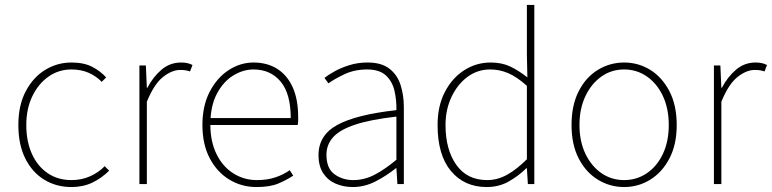

<svg xmlns="http://www.w3.org/2000/svg" viewBox="-20 -742 3112 774"><path d="M268 12Q207 12 158.5 -17.5Q110 -47 82 -103Q54 -159 54 -238Q54 -318 84 -374.5Q114 -431 162.5 -460.5Q211 -490 268 -490Q318 -490 351 -473Q384 -456 408 -430L390 -412Q368 -435 337.5 -448.5Q307 -462 268 -462Q217 -462 176 -433.5Q135 -405 110.5 -354.5Q86 -304 86 -238Q86 -172 108.5 -122Q131 -72 172 -44Q213 -16 268 -16Q309 -16 343.5 -31.5Q378 -47 402 -72L420 -54Q390 -24 352.5 -6Q315 12 268 12Z M542 0V-478H568L572 -388H574Q597 -432 631 -461Q665 -490 710 -490Q722 -490 733 -488Q744 -486 756 -480L746 -454Q737 -457 728.5 -458.5Q720 -460 706 -460Q673 -460 637 -431.5Q601 -403 572 -332V0Z M1014 12Q954 12 904.5 -18Q855 -48 825.5 -104Q796 -160 796 -238Q796 -316 825.5 -372.5Q855 -429 902 -459.5Q949 -490 1002 -490Q1057 -490 1097.5 -464.5Q1138 -439 1160 -390Q1182 -341 1182 -270Q1182 -263 1182 -255Q1182 -247 1180 -238H812V-266H1152Q1152 -365 1111 -413.5Q1070 -462 1002 -462Q960 -462 920 -437.5Q880 -413 854 -363.5Q828 -314 828 -240Q828 -172 852.5 -121.5Q877 -71 920 -43.5Q963 -16 1016 -16Q1057 -16 1090 -27Q1123 -38 1148 -56L1162 -34Q1135 -16 1101.5 -2Q1068 12 1014 12Z M1402 12Q1365 12 1333.5 -1.5Q1302 -15 1283 -43.5Q1264 -72 1264 -117Q1264 -197 1340 -238.5Q1416 -280 1578 -298Q1579 -337 1570.5 -375Q1562 -413 1536 -437.5Q1510 -462 1460 -462Q1409 -462 1368 -442.5Q1327 -423 1304 -406L1288 -428Q1303 -440 1329 -454.5Q1355 -469 1389 -479.5Q1423 -490 1462 -490Q1518 -490 1550 -465Q1582 -440 1595 -399Q1608 -358 1608 -310V0H1582L1578 -64H1576Q1539 -34 1494.5 -11Q1450 12 1402 12ZM1404 -16Q1448 -16 1489 -37Q1530 -58 1578 -98V-272Q1473 -260 1411.5 -239.5Q1350 -219 1323 -189Q1296 -159 1296 -118Q1296 -63 1328.5 -39.5Q1361 -16 1404 -16Z M1942 12Q1852 12 1798 -52.5Q1744 -117 1744 -238Q1744 -315 1773.5 -371.5Q1803 -428 1851.5 -459Q1900 -490 1958 -490Q2002 -490 2035.5 -474.5Q2069 -459 2106 -430L2104 -520V-722H2134V0H2108L2104 -64H2102Q2072 -34 2032 -11Q1992 12 1942 12ZM1944 -16Q1986 -16 2025 -38Q2064 -60 2104 -100V-396Q2064 -432 2029 -447Q1994 -462 1956 -462Q1905 -462 1864.5 -432Q1824 -402 1800 -351Q1776 -300 1776 -238Q1776 -139 1819.5 -77.5Q1863 -16 1944 -16Z M2496 12Q2439 12 2390.5 -17.5Q2342 -47 2313 -103Q2284 -159 2284 -238Q2284 -318 2313 -374.5Q2342 -431 2390.5 -460.5Q2439 -490 2496 -490Q2553 -490 2601 -460.5Q2649 -431 2678.5 -374.5Q2708 -318 2708 -238Q2708 -159 2678.5 -103Q2649 -47 2601 -17.5Q2553 12 2496 12ZM2496 -16Q2547 -16 2588 -44Q2629 -72 2652.5 -122Q2676 -172 2676 -238Q2676 -304 2652.5 -354.5Q2629 -405 2588 -433.5Q2547 -462 2496 -462Q2445 -462 2404.5 -433.5Q2364 -405 2340 -354.5Q2316 -304 2316 -238Q2316 -172 2340 -122Q2364 -72 2404.5 -44Q2445 -16 2496 -16Z M2858 0V-478H2884L2888 -388H2890Q2913 -432 2947 -461Q2981 -490 3026 -490Q3038 -490 3049 -488Q3060 -486 3072 -480L3062 -454Q3053 -457 3044.5 -458.5Q3036 -460 3022 -460Q2989 -460 2953 -431.5Q2917 -403 2888 -332V0Z"/></svg>

Font: Mada ExtraLight
Style: Regular
Weight: 250
Designer: Khaled Hosny
Version: Version 1.5